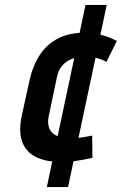

<svg xmlns="http://www.w3.org/2000/svg" viewBox="-20 -645 494 779"><path d="M170 114H256L413 -625H327ZM412 -394 454 -479Q427 -493 396.5 -502Q366 -511 334 -512Q265 -514 217.5 -490Q170 -466 141.5 -422Q113 -378 100 -320L68 -174Q55 -111 70 -70Q85 -29 124 -9Q163 11 220 12Q254 13 288 8Q322 3 355 -5L354 -95Q354 -95 346 -93.5Q338 -92 325 -89.5Q312 -87 295.5 -85.5Q279 -84 263 -84Q240 -84 222 -89.5Q204 -95 192.5 -106Q181 -117 177 -134.5Q173 -152 178 -175L211 -332Q217 -362 234 -380.5Q251 -399 275 -407.5Q299 -416 326 -416Q349 -415 371.5 -409.5Q394 -404 412 -394Z"/></svg>

Font: Advent Pro
Style: Bold Italic
Weight: 700
Italic angle: -12°
Designer: VivaRado, Andreas Kalpakidis
Foundry: VivaRado, Andreas Kalpakidis
Version: Version 3.000